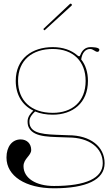

<svg xmlns="http://www.w3.org/2000/svg" viewBox="-20 -777 600 1037"><path d="M213.5 -620 220.5 -613 367 -747C370 -750 367.5 -754 366 -755.5C364.5 -757 360.5 -758.5 357.5 -755.5ZM265 -522.5C153.5 -522.5 65 -461 65 -340C65 -265.5 100 -208.5 160 -179.5C145 -164.5 129 -146 129 -121.5C129 -105.5 131.5 -96 136.5 -86.5C166.5 -31 262.5 -39 349.5 -34.5C461 -34.5 535 21 535 104.5C535 185 445 227.5 271.5 227.5C173 227.5 107 184.5 107 120.5C107 80 148.5 64 148.5 33C148.5 -1 125.5 -24 91.5 -24C45.5 -24 15 15 15 74C15 173.5 117.5 240 271.5 240C444.5 240 545 195 545 104.5C545 14 467 -46.5 350 -46.5C255.5 -51 169.5 -46.5 145.5 -91C141 -99.5 139 -107.5 139 -121.5C139 -143 153.5 -159.5 169.5 -175C197 -163.5 229 -157.5 265 -157.5C372 -157.5 455 -220.5 455 -340C455 -386 442.5 -425.5 418.5 -456C423.5 -491.5 441.5 -512.5 466.5 -512.5C483.5 -512.5 493.5 -497 506.5 -497C512.5 -497 516.5 -502 516.5 -508.5C516.5 -522 479 -522.5 467.5 -522.5C441.5 -522 423 -505.5 414 -480C412 -475 410 -473 407 -473C404 -473 401 -475 397 -478.5C365 -506.5 319.5 -522.5 265 -522.5ZM265 -512.5C377 -512.5 442.5 -444 442.5 -340C442.5 -226.5 368 -167.5 265 -167.5C147.5 -167.5 77.5 -234.5 77.5 -340C77.5 -454.5 157 -512.5 265 -512.5Z"/></svg>

Font: ZnikomitNo24
Style: Regular
Weight: 500
Designer: gluk
Foundry: gluk
Version: Version 0.55